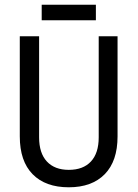

<svg xmlns="http://www.w3.org/2000/svg" viewBox="-20 -784 584 815"><path d="M157 -698V-764H387V-698ZM272 11Q173 11 118.5 -44.5Q64 -100 64 -205V-630H146V-201Q146 -134 179 -98.5Q212 -63 272 -63Q333 -63 366 -98.5Q399 -134 399 -201V-630H479V-205Q479 -100 424.5 -44.5Q370 11 272 11Z"/></svg>

Font: Pragati Narrow
Style: Regular
Weight: 400
Designer: Hector Gatti, Marcela Romero, Pablo Cosgaya and Nicolas Silva
Foundry: Omnibus-Type
Version: Version 1.010; ttfautohint (v1.3)